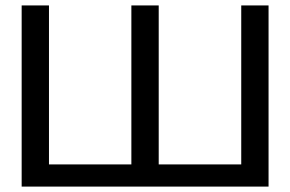

<svg xmlns="http://www.w3.org/2000/svg" viewBox="-20 -690 1073 710"><path d="M60.1 0V-669.9H161.1V-82H465.8V-669.9H566.9V-82H872.1V-669.9H973.1V0Z"/></svg>

Font: LT Wave
Style: Regular
Weight: 400
Designer: Daniel Lyons
Version: Version 2.5 (Glyphs App)